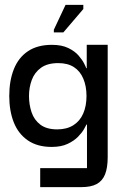

<svg xmlns="http://www.w3.org/2000/svg" viewBox="-20 -593 505 788"><path d="M145 175V97H337V-82H335Q333 -78 325 -63.5Q317 -49 300.5 -32Q284 -15 257.5 -2.5Q231 10 192 10Q133 10 94 -17Q55 -44 36.5 -91Q18 -138 18 -199Q18 -262 37 -309.5Q56 -357 95 -383Q134 -409 193 -409Q233 -409 260 -396Q287 -383 302.5 -365Q318 -347 325.5 -332Q333 -317 334 -313H336V-409H422V52Q422 96 411 123Q400 150 376.5 162.5Q353 175 314 175ZM215 -62Q254 -62 281 -79Q308 -96 321.5 -127Q335 -158 335 -199Q335 -239 322 -270Q309 -301 283.5 -317.5Q258 -334 219 -334Q175 -334 148.5 -315Q122 -296 110.5 -265Q99 -234 99 -199Q99 -164 109.5 -132.5Q120 -101 145.5 -81.5Q171 -62 215 -62ZM240 -460H201V-471L249 -573H322V-556Z"/></svg>

Font: Darker Grotesque Light SemiBold
Style: Regular
Weight: 600
Version: Version 1.000;gftools[0.9.28]